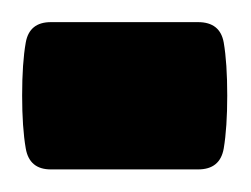

<svg xmlns="http://www.w3.org/2000/svg" viewBox="-45 -150 222 170"><path d="M156.2 -65.4Q156.2 -37.1 153.1 -18.6Q149.9 0 130.4 0H0Q-19 0 -22.2 -18.6Q-25.4 -37.1 -25.4 -65.4Q-25.4 -94.2 -22.2 -112.3Q-19 -130.4 0 -130.4H130.4Q149.9 -130.4 153.1 -112.3Q156.2 -94.2 156.2 -65.4Z"/></svg>

Font: Scheherazade New
Style: Bold
Weight: 700
Designer: SIL International
Foundry: SIL International
Version: Version 4.000